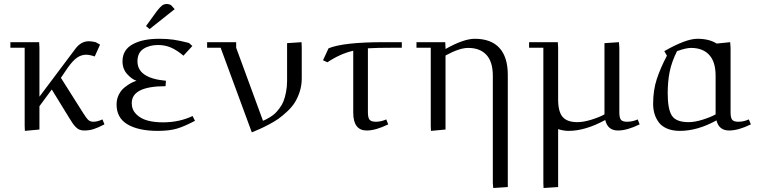

<svg xmlns="http://www.w3.org/2000/svg" viewBox="-20 -651 3813 965"><path d="M32.2 -411.1V-439H176.8L178.2 -411.1V-165L358.9 -405.8Q387.2 -443.8 426.8 -443.8Q440.4 -443.8 460.9 -439L482.9 -426.8L456.1 -367.2Q430.7 -376 413.1 -376Q388.7 -376 367.4 -361.3Q346.2 -346.7 320.8 -311L286.1 -259.8L397.9 -83Q414.1 -57.1 423.8 -48.1Q433.6 -39.1 449.2 -39.1Q469.2 -39.1 495.1 -50.8L504.9 -25.9Q471.7 -8.8 450.2 -2Q428.7 4.9 402.8 4.9Q389.6 4.9 379.4 0.7Q369.1 -3.4 359.6 -13.7Q350.1 -23.9 344.5 -32.5Q338.9 -41 328.1 -58.1L240.2 -201.2L178.2 -117.2V0L105 6.8L104 -19V-411.1Z M565.9 -126Q565.9 -152.3 576.9 -174.6Q587.9 -196.8 605 -210.7Q622.1 -224.6 637 -232.7Q651.9 -240.7 666 -245.1Q643.1 -252.4 619.4 -278.3Q595.7 -304.2 595.7 -342.8Q595.7 -399.9 646 -428Q696.3 -456.1 779.8 -456.1Q821.8 -456.1 853 -451.4Q884.3 -446.8 929.7 -435.1L946.8 -419.9L901.9 -371.1Q868.7 -399.4 838.9 -412.1Q809.1 -424.8 774.9 -424.8Q730 -424.8 700.4 -405Q670.9 -385.3 670.9 -342.8Q670.9 -257.8 814 -245.1L812 -217.8Q642.1 -217.8 642.1 -132.8Q642.1 -99.6 664.6 -77.1Q687 -54.7 720.9 -45.4Q754.9 -36.1 798.8 -36.1Q881.3 -36.1 947.8 -67.9L960 -43.9Q905.8 -15.1 867.9 -4.2Q830.1 6.8 772.9 6.8Q676.8 6.8 621.3 -25.6Q565.9 -58.1 565.9 -126ZM713.9 -520 770 -597.2Q785.6 -616.7 795.2 -623.8Q804.7 -630.9 818.8 -630.9Q824.2 -630.9 829.8 -629.2Q835.4 -627.4 838.4 -626L840.8 -624L857.9 -605L731.9 -504.9Z M1021 -411.1V-439H1167V-411.1L1301.8 -43.9Q1313 -48.8 1319.1 -51.8Q1325.2 -54.7 1339.6 -63.7Q1354 -72.8 1363.3 -81.8Q1372.6 -90.8 1385 -107.2Q1397.5 -123.5 1404.8 -142.1Q1412.1 -160.6 1417.5 -187.5Q1422.9 -214.4 1422.9 -245.1V-434.1L1495.6 -439L1496.6 -411.1V-256.8Q1496.6 -222.2 1486.6 -190.9Q1476.6 -159.7 1461.9 -136.2Q1447.3 -112.8 1423.3 -90.6Q1399.4 -68.4 1379.9 -54.4Q1360.4 -40.5 1331.1 -25.1Q1301.8 -9.8 1286.1 -2.9Q1270.5 3.9 1245.6 14.2L1088.9 -411.1Z M1603.5 -348.1 1631.3 -408.2Q1706.1 -439 1909.2 -439H1999.5V-411.1H1965.3Q1870.1 -411.1 1829.1 -408.2V-86.9Q1829.1 -59.1 1837.6 -49.1Q1846.2 -39.1 1869.1 -39.1Q1895.5 -39.1 1921.4 -50.8L1931.2 -25.9Q1868.2 4.9 1823.2 4.9Q1755.4 4.9 1755.4 -85V-396Q1689.5 -380.9 1625.5 -337.9Z M2073.2 -411.1V-439H2217.8L2219.2 -411.1V-404.8Q2310.5 -456.1 2366.2 -456.1Q2447.8 -456.1 2490 -410.2Q2532.2 -364.3 2532.2 -274.9V289.1L2459 293.9L2457 269V-270Q2457 -340.3 2424.8 -375.2Q2392.6 -410.2 2333 -410.2Q2289.1 -410.2 2219.2 -372.1V0L2146 6.8L2145 -19V-411.1Z M2639.2 -411.1V-439H2783.7L2785.2 -411.1V-150.9Q2785.2 -89.4 2807.9 -63.2Q2830.6 -37.1 2881.8 -37.1Q2913.1 -37.1 2953.6 -49.8Q2994.1 -62.5 3018.1 -76.2V-434.1L3090.8 -439L3092.8 -411.1V-86.9Q3092.8 -59.1 3100.8 -49.1Q3108.9 -39.1 3131.8 -39.1Q3159.2 -39.1 3185.1 -50.8L3194.8 -25.9Q3131.8 4.9 3085.9 4.9Q3034.2 4.9 3022 -47.9Q2921.4 6.8 2837.9 6.8Q2812.5 6.8 2785.2 -2V289.1L2711.9 293.9L2710.9 269V-411.1Z M3262.7 -128.9Q3262.7 -197.8 3281 -253.4Q3299.3 -309.1 3332 -371.1L3318.8 -394Q3427.7 -456.1 3484.9 -456.1Q3544.4 -456.1 3582 -432.1L3649.9 -439L3651.9 -411.1V-86.9Q3651.9 -59.1 3659.9 -49.1Q3668 -39.1 3690.9 -39.1Q3717.8 -39.1 3743.7 -50.8L3753.9 -25.9Q3690.9 4.9 3645 4.9Q3593.3 4.9 3581.1 -45.9Q3485.4 6.8 3397 6.8Q3359.9 6.8 3332.5 -4.9Q3305.2 -16.6 3290.5 -36.9Q3275.9 -57.1 3269.3 -79.8Q3262.7 -102.5 3262.7 -128.9ZM3335.9 -182.1Q3335.9 -101.6 3357.2 -69.3Q3378.4 -37.1 3440.9 -37.1Q3472.2 -37.1 3512.5 -49.8Q3552.7 -62.5 3576.7 -76.2V-270Q3576.7 -340.3 3544.4 -375.2Q3512.2 -410.2 3452.6 -410.2Q3428.2 -410.2 3382.8 -394Q3355.5 -339.4 3345.7 -290Q3335.9 -240.7 3335.9 -182.1Z"/></svg>

Font: Dehuti
Style: Book
Weight: 400
Version: Version 1.2